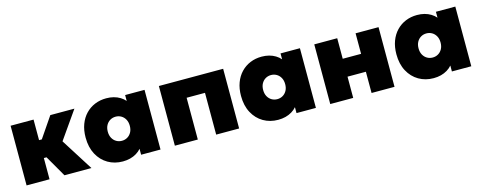

<svg xmlns="http://www.w3.org/2000/svg" viewBox="-28 -1068 4055 1616"><g transform="rotate(-15 2000.0 -260.0)"><path d="M392.5 0 237.5 -269 408.5 -520H618.5L450.5 -280L627.5 0ZM62.5 0V-520H262.5V-341H422.5V-185H262.5V0Z M898.5 15Q827 15 770 -18.2Q713 -51.5 679.8 -113.2Q646.5 -175 646.5 -260Q646.5 -324 665.5 -374.8Q684.5 -425.5 718.8 -461.2Q753 -497 799 -516Q845 -535 898.5 -535Q967.5 -535 1018.2 -504.2Q1069 -473.5 1087.5 -421L1060.5 -378V-520H1229.5V0H1060.5V-142L1087.5 -99Q1069 -46.5 1018.2 -15.8Q967.5 15 898.5 15ZM935.5 -155Q962 -155 983.8 -167.8Q1005.5 -180.5 1018.5 -204Q1031.5 -227.5 1031.5 -260Q1031.5 -292.5 1018.5 -316Q1005.5 -339.5 983.8 -352.2Q962 -365 935.5 -365Q909 -365 887.2 -352.2Q865.5 -339.5 852.5 -316Q839.5 -292.5 839.5 -260Q839.5 -227.5 852.5 -204Q865.5 -180.5 887.2 -167.8Q909 -155 935.5 -155Z M1354.5 0V-520H1914.5V0H1714.5V-364H1554.5V0Z M2252.5 15Q2181 15 2124 -18.2Q2067 -51.5 2033.8 -113.2Q2000.5 -175 2000.5 -260Q2000.5 -324 2019.5 -374.8Q2038.5 -425.5 2072.8 -461.2Q2107 -497 2153 -516Q2199 -535 2252.5 -535Q2321.5 -535 2372.2 -504.2Q2423 -473.5 2441.5 -421L2414.5 -378V-520H2583.5V0H2414.5V-142L2441.5 -99Q2423 -46.5 2372.2 -15.8Q2321.5 15 2252.5 15ZM2289.5 -155Q2316 -155 2337.8 -167.8Q2359.5 -180.5 2372.5 -204Q2385.5 -227.5 2385.5 -260Q2385.5 -292.5 2372.5 -316Q2359.5 -339.5 2337.8 -352.2Q2316 -365 2289.5 -365Q2263 -365 2241.2 -352.2Q2219.5 -339.5 2206.5 -316Q2193.5 -292.5 2193.5 -260Q2193.5 -227.5 2206.5 -204Q2219.5 -180.5 2241.2 -167.8Q2263 -155 2289.5 -155Z M2708.5 0V-520H2908.5V-341H3068.5V-520H3268.5V0H3068.5V-185H2908.5V0Z M3606.5 15Q3535 15 3478 -18.2Q3421 -51.5 3387.8 -113.2Q3354.5 -175 3354.5 -260Q3354.5 -324 3373.5 -374.8Q3392.5 -425.5 3426.8 -461.2Q3461 -497 3507 -516Q3553 -535 3606.5 -535Q3675.5 -535 3726.2 -504.2Q3777 -473.5 3795.5 -421L3768.5 -378V-520H3937.5V0H3768.5V-142L3795.5 -99Q3777 -46.5 3726.2 -15.8Q3675.5 15 3606.5 15ZM3643.5 -155Q3670 -155 3691.8 -167.8Q3713.5 -180.5 3726.5 -204Q3739.5 -227.5 3739.5 -260Q3739.5 -292.5 3726.5 -316Q3713.5 -339.5 3691.8 -352.2Q3670 -365 3643.5 -365Q3617 -365 3595.2 -352.2Q3573.5 -339.5 3560.5 -316Q3547.5 -292.5 3547.5 -260Q3547.5 -227.5 3560.5 -204Q3573.5 -180.5 3595.2 -167.8Q3617 -155 3643.5 -155Z"/></g></svg>

Font: Geologica Black
Style: Regular
Weight: 900
Designer: Sindre Bremnes, Frode Helland
Foundry: Monokrom Skriftforlag AS
Version: Version 1.010;gftools[0.9.28]